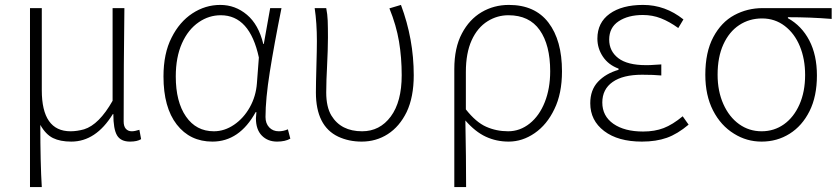

<svg xmlns="http://www.w3.org/2000/svg" viewBox="-20 -563 3416 781"><path d="M102 -530H150V-196Q150 -29 267 -29Q293 -29 322 -37Q383 -56 438 -153V-530H486Q483 -298 483 -69Q483 -49 492 -39Q501 -29 516 -29Q528 -29 547 -35L554 3Q538 13 509 13Q471 13 456 -12.5Q441 -38 441 -99H439Q370 13 270 13Q225 13 195.5 -1.5Q166 -16 144 -55Q144 100 150 198H102Z M645 -252Q645 -346 678 -410Q710 -474 762.5 -508.5Q815 -543 876 -543Q937 -543 984.5 -503Q1032 -463 1051 -384H1053L1079 -530H1125Q1095 -381 1077.5 -270.5Q1060 -160 1060 -87Q1060 -61 1075 -45Q1090 -29 1114 -29Q1133 -29 1151 -37L1161 1Q1140 13 1107 13Q1069 13 1045 -11.5Q1021 -36 1021 -82Q1021 -89 1023 -107H1020Q954 13 844 13Q753 13 699 -56.5Q645 -126 645 -252ZM1025 -224 1033 -329Q996 -501 878 -501Q830 -501 789 -473Q745 -443 720 -386.5Q695 -330 695 -252Q695 -149 736.5 -89Q778 -29 850 -29Q893 -29 932 -55.5Q971 -82 996 -126.5Q1021 -171 1025 -224Z M1356 -7Q1265 -50 1265 -187Q1265 -222 1267 -292Q1269 -362 1269 -396Q1269 -470 1260 -530H1307Q1312 -505 1313 -479Q1314 -453 1314 -410Q1314 -366 1310 -284Q1309 -265 1308 -240Q1307 -215 1307 -187Q1307 -128 1328 -93Q1367 -29 1453 -29Q1525 -29 1569.5 -89Q1614 -149 1614 -257Q1614 -329 1603 -394.5Q1592 -460 1564 -529L1611 -543Q1663 -404 1663 -257Q1663 -168 1634 -107Q1605 -48 1557.5 -17.5Q1510 13 1451 13Q1399 13 1356 -7Z M1859 -427Q1889 -484 1939 -513.5Q1989 -543 2050 -543Q2156 -543 2211 -471Q2266 -399 2266 -273Q2266 -182 2235 -119Q2205 -56 2155 -21.5Q2105 13 2049 13Q1999 13 1956 -7Q1913 -27 1873 -73Q1876 80 1876 198H1828V-282Q1828 -369 1859 -427ZM2218 -273Q2218 -380 2175.5 -440.5Q2133 -501 2048 -501Q2003 -501 1964 -477Q1922 -451 1898.5 -399Q1875 -347 1875 -270V-118Q1916 -66 1957.5 -47.5Q1999 -29 2047 -29Q2095 -29 2134.5 -60.5Q2174 -92 2196 -147.5Q2218 -203 2218 -273Z M2381 -143Q2381 -197 2412.5 -230.5Q2444 -264 2496 -279V-284Q2455 -299 2432.5 -332.5Q2410 -366 2410 -406Q2410 -471 2460 -507Q2510 -543 2596 -543Q2686 -543 2760 -484L2739 -449Q2703 -475 2668.5 -488.5Q2634 -502 2595 -502Q2535 -502 2496.5 -476.5Q2458 -451 2458 -402Q2458 -355 2495 -326.5Q2532 -298 2608 -298Q2628 -298 2637 -299L2670 -301V-256Q2639 -259 2592 -259Q2514 -259 2472 -229.5Q2430 -200 2430 -146Q2430 -91 2475 -59.5Q2520 -28 2596 -28Q2643 -28 2679.5 -42Q2716 -56 2757 -90L2781 -56Q2736 -18 2692.5 -2.5Q2649 13 2591 13Q2494 13 2437.5 -30Q2381 -73 2381 -143Z M2966 -19Q2912 -52 2880.5 -113.5Q2849 -175 2849 -259Q2849 -351 2881.5 -412Q2914 -473 2967 -501.5Q3020 -530 3082 -530H3363V-486Q3278 -493 3185 -493V-489Q3241 -458 3272 -398.5Q3303 -339 3303 -256Q3303 -171 3273 -111Q3243 -51 3192 -19Q3141 13 3078 13Q3017 13 2966 -19ZM3255 -258Q3255 -323 3233.5 -375Q3212 -427 3172 -457.5Q3132 -488 3080 -488Q3028 -488 2987 -461Q2946 -434 2922.5 -382.5Q2899 -331 2899 -259Q2899 -192 2922.5 -139.5Q2946 -87 2986.5 -58Q3027 -29 3078 -29Q3129 -29 3169 -57.5Q3209 -86 3232 -138Q3255 -190 3255 -258Z"/></svg>

Font: Merged Yaku Han JP ExtraLight
Style: Regular
Weight: 250
Designer: Ryoko NISHIZUKA 西塚涼子 (kana, bopomofo & ideographs); Paul D. Hunt (Latin, Greek & Cyrillic); Sandoll Communications 산돌커뮤니
Foundry: Adobe
Version: Version 2.004